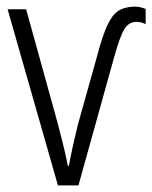

<svg xmlns="http://www.w3.org/2000/svg" viewBox="-20 -560 460 580"><path d="M385 -540Q396 -540 404.5 -538Q413 -536 420 -533V-487Q407 -494 391 -494Q368 -493 355 -471Q342 -449 325 -388L217 0H155L3 -532H59L155 -185Q164 -151 171.5 -120Q179 -89 185 -59H188Q193 -86 200 -118Q207 -150 216 -186L274 -393Q289 -450 303.5 -482Q318 -514 336.5 -526.5Q355 -539 385 -540Z"/></svg>

Font: Noto Sans Condensed Light
Style: Regular
Weight: 300
Width: 3
Designer: Monotype Design Team
Foundry: Monotype Imaging Inc.
Version: Version 2.013; ttfautohint (v1.8.4.7-5d5b)